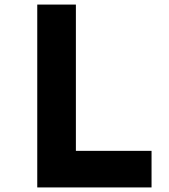

<svg xmlns="http://www.w3.org/2000/svg" viewBox="-20 -820 740 840"><path d="M143 0V-800H312V-160H643V0Z"/></svg>

Font: Martian Mono
Style: Bold
Weight: 700
Designer: Roman Shamin
Foundry: Evil Martians
Version: Version 1.000